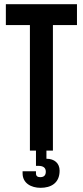

<svg xmlns="http://www.w3.org/2000/svg" viewBox="-20 -720 396 918"><path d="M88 109C88 156 129 178 174 178C223 178 265 156 265 96C265 61 241 39 202 39V0H233V-600H348V-700H8V-600H123V0H152V73H163C187 73 199 82 199 101C199 118 190 127 173 127C162 127 152 124 152 109V99H88Z"/></svg>

Font: Bebas Neue
Style: Bold
Weight: 700
Designer: Ryoichi Tsunekawa
Foundry: Ryoichi Tsunekawa
Version: Version 1.300